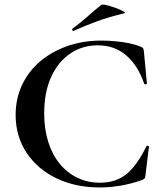

<svg xmlns="http://www.w3.org/2000/svg" viewBox="-20 -815 721 847"><path d="M427 -636Q457 -636 489.5 -633Q522 -630 551 -624Q580 -618 600 -609Q609 -606 611.5 -601.5Q614 -597 615 -586L628 -447Q628 -444 623 -443Q618 -442 616 -446Q588 -527 536.5 -571Q485 -615 411 -615Q343 -615 289.5 -578.5Q236 -542 205.5 -475Q175 -408 175 -315Q175 -245 193 -188.5Q211 -132 244 -92Q277 -52 322 -30.5Q367 -9 421 -9Q492 -9 538.5 -47.5Q585 -86 626 -170Q628 -173 632.5 -172Q637 -171 637 -168L622 -44Q621 -32 618.5 -28.5Q616 -25 607 -21Q559 -4 511.5 4Q464 12 421 12Q313 12 229 -28.5Q145 -69 97 -141.5Q49 -214 49 -308Q49 -380 77.5 -440.5Q106 -501 157.5 -544.5Q209 -588 278 -612Q347 -636 427 -636ZM305 -679Q301 -677 299 -682.5Q297 -688 300 -689Q336 -715 366 -742Q396 -769 426 -793Q430 -797 449.5 -792.5Q469 -788 490.5 -780Q512 -772 524.5 -765Q537 -758 527 -756Q460 -740 408 -721Q356 -702 305 -679Z"/></svg>

Font: Cormorant Garamond Light
Style: Regular
Weight: 300
Designer: Christian Thalmann (Catharsis Fonts)
Foundry: Catharsis Fonts
Version: Version 4.001